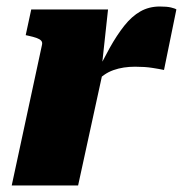

<svg xmlns="http://www.w3.org/2000/svg" viewBox="-20 -570 562 590"><path d="M16 0H220L300 -367L293 -366L312 -541H76L59 -462L68 -460Q82 -457 92 -453.5Q102 -450 106.5 -445Q111 -440 109 -432ZM522 -541Q518 -544 505.5 -547Q493 -550 471 -550Q438 -550 411.5 -535Q385 -520 362 -491Q339 -462 317 -422.5Q295 -383 271 -333L273 -316Q286 -330 299.5 -339.5Q313 -349 328.5 -354.5Q344 -360 360.5 -362.5Q377 -365 395 -365Q425 -365 447.5 -361.5Q470 -358 484 -355Z"/></svg>

Font: Roboto Serif 20pt ExtraBold
Style: Italic
Weight: 800
Italic angle: -10°
Version: Version 1.007